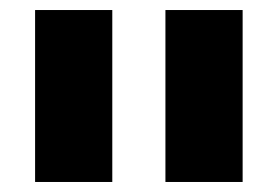

<svg xmlns="http://www.w3.org/2000/svg" viewBox="-20 -770 554 383"><path d="M50 -407H204V-750H50ZM310 -407H464V-750H310Z"/></svg>

Font: Finlandica Black
Style: Regular
Weight: 900
Designer: Niklas Ekholm, Juho Hiilivirta, Jaakko Suomalainen
Foundry: Helsinki Type Studio
Version: Version 2.000;Glyphs 3.2 (3202)